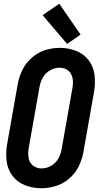

<svg xmlns="http://www.w3.org/2000/svg" viewBox="-20 -999 540 1027"><path d="M339 -764 208 -918 297 -979 411 -814ZM201 8Q156 8 114.5 -8Q73 -24 47 -58Q21 -92 15.5 -137Q10 -182 18 -227L75 -550Q82 -589 100 -625.5Q118 -662 150 -690Q182 -718 220.5 -730.5Q259 -743 299 -743H300Q345 -743 386.5 -727Q428 -711 454 -677Q480 -643 485.5 -598Q491 -553 483 -508L426 -185Q419 -146 401 -109Q383 -72 350.5 -44Q318 -16 278.5 -4Q239 8 201 8ZM202 -98Q229 -98 254 -112.5Q279 -127 292.5 -152Q306 -177 310 -203L367 -526Q371 -546 370 -565.5Q369 -585 360.5 -602Q352 -619 335 -628Q318 -637 299 -637Q272 -637 247 -622.5Q222 -608 208.5 -583Q195 -558 191 -532L134 -209Q129 -183 132.5 -156.5Q136 -130 156 -114Q176 -98 202 -98Z"/></svg>

Font: Iosevka SS08
Style: Bold Italic
Weight: 700
Italic angle: -10°
Monospace: yes
Designer: Belleve Invis
Foundry: Belleve Invis
Version: 2.1.0; ttfautohint (v1.8.2)